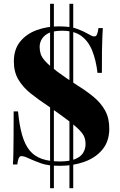

<svg xmlns="http://www.w3.org/2000/svg" viewBox="-20 -860 631 1012"><path d="M289 -721Q351 -721 385 -708.5Q419 -696 443 -682Q455 -675 462.5 -671.5Q470 -668 477 -668Q487 -668 491.5 -679Q496 -690 499 -712H522Q521 -692 519.5 -665Q518 -638 517.5 -593.5Q517 -549 517 -476H494Q486 -543 466 -593Q446 -643 408.5 -670.5Q371 -698 308 -698Q246 -698 217.5 -673.5Q189 -649 189 -612Q189 -593 194.5 -575.5Q200 -558 219.5 -536.5Q239 -515 280 -484Q321 -453 391 -408Q438 -379 475.5 -347.5Q513 -316 534.5 -276.5Q556 -237 556 -182Q556 -116 520.5 -72.5Q485 -29 425.5 -7.5Q366 14 296 14Q231 14 195 0.5Q159 -13 139 -22Q125 -29 114 -33Q103 -37 93 -37Q83 -37 78.5 -26Q74 -15 71 7H48Q50 -18 50.5 -51.5Q51 -85 51.5 -138Q52 -191 52 -273H75Q82 -198 97 -147Q112 -96 137 -66Q162 -36 201.5 -22.5Q241 -9 294 -9Q345 -9 375 -21Q405 -33 418 -54Q431 -75 431 -102Q431 -120 425 -136.5Q419 -153 399.5 -173.5Q380 -194 340 -224.5Q300 -255 231 -303Q184 -334 143 -366.5Q102 -399 77.5 -439.5Q53 -480 53 -536Q53 -600 86.5 -641Q120 -682 174 -701.5Q228 -721 289 -721ZM264 -840V132H244V-840ZM366 -840V132H346V-840Z"/></svg>

Font: Playfair Display ExtraBold
Style: Regular
Weight: 800
Designer: Claus Eggers Sørensen
Foundry: Claus Eggers Sørensen
Version: Version 1.203